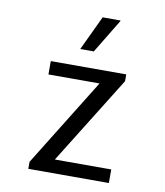

<svg xmlns="http://www.w3.org/2000/svg" viewBox="-84 -823 768 892"><g transform="rotate(10 300.0 -376.5)"><path d="M110 0V-33L367 -448H126V-511H482V-479L224 -64H490V0ZM251 -590 328 -753H412V-750L315 -590Z"/></g></svg>

Font: Chivo Mono Medium Light
Style: Regular
Weight: 300
Monospace: yes
Version: Version 1.008